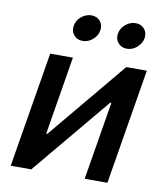

<svg xmlns="http://www.w3.org/2000/svg" viewBox="-84 -825 770 894"><g transform="rotate(10 301.0 -377.5)"><path d="M484.4 0H377L438 -369.6H432.6L124.5 0H27.3L117.7 -545.9H225.1L164.1 -175.8H169.4L477.5 -545.9H574.7ZM464.8 -630.4Q438.5 -630.4 423.1 -648.9Q407.7 -667.5 412.1 -692.9Q416.5 -718.8 438 -736.8Q459.5 -754.9 485.8 -754.9Q511.7 -754.9 526.9 -736.8Q542 -718.8 538.1 -692.9Q533.7 -667.5 512.2 -648.9Q490.7 -630.4 464.8 -630.4ZM255.4 -630.4Q229.5 -630.4 214.1 -648.9Q198.7 -667.5 203.1 -692.9Q207 -718.8 228.8 -736.8Q250.5 -754.9 276.4 -754.9Q302.7 -754.9 317.9 -736.8Q333 -718.8 328.6 -692.9Q324.7 -667.5 303.2 -648.9Q281.7 -630.4 255.4 -630.4Z"/></g></svg>

Font: Inter Medium
Style: Italic
Weight: 500
Italic angle: -9.3988°
Designer: Rasmus Andersson
Foundry: rsms
Version: Version 4.001;git-66647c0bb